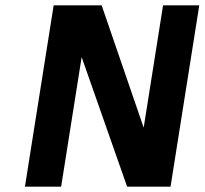

<svg xmlns="http://www.w3.org/2000/svg" viewBox="-20 -696 763 716"><path d="M454 0H616L723.1 -676H588.1L515.8 -220L359.1 -676H180.1L73 0H208L284.5 -483Z"/></svg>

Font: Fog Sans
Style: It
Weight: 700
Foundry: Intel Corporation
Version: Version 1.00